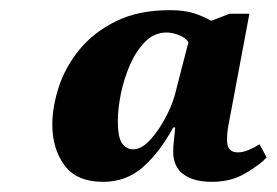

<svg xmlns="http://www.w3.org/2000/svg" viewBox="-20 -739 545 378"><path d="M183 -381Q131 -381 107 -413.5Q83 -446 83 -494Q83 -529 96 -568.5Q109 -608 137 -642Q165 -676 209 -697.5Q253 -719 314 -719Q343 -719 361.5 -713Q380 -707 396 -698L432 -712H471L437 -531Q432 -506 429.5 -491.5Q427 -477 427 -463Q427 -439 448 -439Q458 -439 469 -443.5Q480 -448 491 -455L505 -429Q492 -415 463.5 -398Q435 -381 397 -381Q361 -381 341 -396Q321 -411 321 -440Q321 -451 322.5 -464Q324 -477 325 -488H321Q295 -440 262 -410.5Q229 -381 183 -381ZM242 -445Q259 -445 276.5 -464.5Q294 -484 308 -511.5Q322 -539 327 -563L351 -656Q345 -665 332 -670Q319 -675 308 -675Q284 -675 266 -657Q248 -639 236 -611.5Q224 -584 218 -554.5Q212 -525 212 -501Q212 -468 220.5 -456.5Q229 -445 242 -445Z"/></svg>

Font: Noto Serif ExtraBold
Style: Italic
Weight: 800
Italic angle: -12°
Designer: Monotype Design Team
Foundry: Monotype Imaging Inc.
Version: Version 2.013